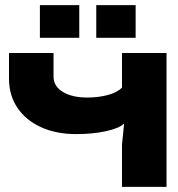

<svg xmlns="http://www.w3.org/2000/svg" viewBox="-20 -726 690 746"><path d="M454 -164 462 -244H460Q441 -227 390.5 -216Q340 -205 276 -205Q198 -205 139 -232Q80 -259 47.5 -307.5Q15 -356 15 -420V-520H188V-428Q188 -391 224 -369Q260 -347 319 -347Q364 -347 401 -357.5Q438 -368 454 -386V-520H627V0H454ZM288 -706V-579H135V-706ZM354 -706H507V-579H354Z"/></svg>

Font: Non Bureau Extended
Style: Bold
Weight: 700
Width: 7
Designer: Jona Saucedo
Foundry: Non Foundry
Version: Version 1.000; ttfautohint (v1.8.4)